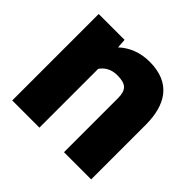

<svg xmlns="http://www.w3.org/2000/svg" viewBox="-137 -684 829 829"><g transform="rotate(45 277.5 -269.0)"><path d="M35 0H201V-359C216 -381 241 -398 279 -398C332 -398 351 -380 351 -329V0H517V-333C517 -454 467 -538 337 -538C277 -538 230 -517 196 -485L193 -528H35Z"/></g></svg>

Font: Asimov Pro
Style: Ult
Weight: 900
Designer: Google
Version: Version 2.000980; 2014